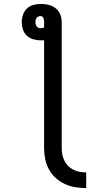

<svg xmlns="http://www.w3.org/2000/svg" viewBox="-20 -755 540 980"><path d="M420 205Q392 205 364 200.5Q336 196 310.5 184Q285 172 264 153Q243 134 229.5 109Q216 84 210.5 56Q205 28 205 0V-550Q201 -549 196.5 -549Q192 -549 188 -549Q169 -549 150 -554.5Q131 -560 117 -573Q103 -586 97 -604.5Q91 -623 91 -642Q91 -661 97.5 -680Q104 -699 118 -712Q132 -725 151 -730Q170 -735 189 -735Q209 -735 229 -730Q249 -725 264.5 -712.5Q280 -700 287.5 -681Q295 -662 295 -642V0Q295 17 298 33.5Q301 50 308.5 65Q316 80 328 92Q340 104 355 111.5Q370 119 386.5 122Q403 125 420 125ZM188 -611Q193 -611 197.5 -612Q202 -613 205 -616V-642Q205 -647 204.5 -652Q204 -657 202 -662Q200 -667 196 -670Q192 -673 187 -673Q181 -673 175.5 -670.5Q170 -668 166.5 -663.5Q163 -659 162 -653.5Q161 -648 161 -642Q161 -636 162.5 -630.5Q164 -625 167.5 -620Q171 -615 176.5 -613Q182 -611 188 -611Z"/></svg>

Font: Iosevka Slab Medium
Style: Regular
Weight: 500
Monospace: yes
Designer: Belleve Invis
Foundry: Belleve Invis
Version: Version 11.1.1; ttfautohint (v1.8.3)